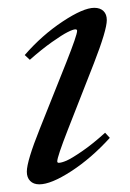

<svg xmlns="http://www.w3.org/2000/svg" viewBox="-20 -465 337 496"><path d="M81.5 11.2Q66.4 11.2 57.9 2.4Q49.3 -6.3 49.3 -21.5Q49.3 -48.8 83 -132.8L151.4 -304.2Q179.2 -374.5 179.2 -385.3Q179.2 -389.2 174.8 -389.2Q168.9 -389.2 154.8 -382.1Q140.6 -375 114 -356.2Q87.4 -337.4 57.1 -310.5L43.9 -322.8Q88.4 -374 141.8 -409.4Q195.3 -444.8 223.6 -444.8Q238.8 -444.8 247.3 -436.5Q255.9 -428.2 255.9 -413.1Q255.9 -387.2 222.7 -301.8L155.3 -129.9Q127.9 -59.6 127.9 -48.3Q127.9 -44.4 131.8 -44.4Q138.7 -44.4 151.9 -50Q165 -55.7 192.4 -74.5Q219.7 -93.3 251.5 -122.1L263.7 -108.9Q215.8 -56.2 163.8 -22.5Q111.8 11.2 81.5 11.2Z"/></svg>

Font: Elstob
Style: Italic
Weight: 400
Italic angle: -20°
Designer: Peter S. Baker
Version: Version 1.015